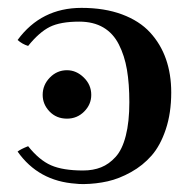

<svg xmlns="http://www.w3.org/2000/svg" viewBox="-20 -460 494 490"><path d="M191.9 -24.9Q217.8 -24.9 238 -33Q258.3 -41 275.1 -59.6Q292 -78.1 301 -113.5Q310.1 -148.9 310.1 -199.2Q310.1 -246.1 304 -282Q297.9 -317.9 283.4 -346.4Q269 -375 243.7 -389.9Q218.3 -404.8 182.1 -404.8Q134.3 -404.8 107.2 -391.4Q80.1 -377.9 51.8 -342.8Q37.1 -347.2 24.9 -357.9Q85 -439.9 188 -439.9Q246.6 -439.9 291.3 -423.3Q335.9 -406.7 363 -377.2Q390.1 -347.7 403.6 -309.1Q417 -270.5 417 -224.1Q417 -171.4 403.1 -129.9Q389.2 -88.4 366.9 -63Q344.7 -37.6 314.5 -20.8Q284.2 -3.9 254.9 2.7Q225.6 9.3 193.8 9.8Q179.7 9.8 173.8 8.8Q78.1 2.4 24.9 -73.2Q33.2 -79.6 51.8 -86.9Q80.1 -51.3 110.4 -38.1Q140.6 -24.9 191.9 -24.9ZM150.9 -157.2Q124 -157.2 106.4 -175.5Q88.9 -193.8 88.9 -217.8Q88.9 -243.2 107.2 -262Q125.5 -280.8 150.9 -280.8Q174.8 -280.8 193.8 -262.2Q212.9 -243.7 212.9 -217.8Q212.9 -193.4 194.8 -175.3Q176.8 -157.2 150.9 -157.2Z"/></svg>

Font: Common Serif Medium
Style: Regular
Weight: 500
Designer: Philipp H. Poll, Khaled Hosny
Foundry: Stefan Peev, Context Ltd.
Version: Version 1.026